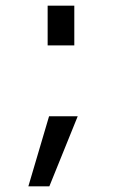

<svg xmlns="http://www.w3.org/2000/svg" viewBox="-20 -547 424 677"><path d="M80 110 153 -137H254L154 110ZM148 -387V-527H242V-387Z"/></svg>

Font: M PLUS 1p
Style: Regular
Weight: 400
Version: Version 1.062